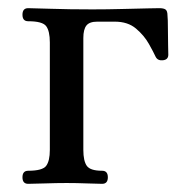

<svg xmlns="http://www.w3.org/2000/svg" viewBox="-20 -450 468 470"><path d="M49 0Q35 0 35 -16Q35 -32 49 -32Q84 -32 93 -44Q102 -56 102 -83V-346Q102 -374 93 -386Q84 -398 49 -398Q35 -398 35 -414Q35 -430 49 -430Q60 -430 104.5 -428.5Q149 -427 206 -427Q243 -427 279.5 -428Q316 -429 342 -429.5Q368 -430 370 -430Q381 -430 385.5 -426.5Q390 -423 390 -412Q391 -403 391 -381.5Q391 -360 391.5 -340.5Q392 -321 392 -316Q392 -304 379 -302.5Q366 -301 361 -311Q356 -322 344.5 -342.5Q333 -363 313 -380Q293 -397 261 -397H218Q199 -397 191.5 -387.5Q184 -378 184 -357V-83Q184 -56 192.5 -44Q201 -32 230 -32Q244 -32 244 -16Q244 0 230 0Q220 0 193.5 -1Q167 -2 143 -2Q119 -2 89.5 -1Q60 0 49 0Z"/></svg>

Font: Zen Old Mincho
Style: Regular
Weight: 400
Designer: Yoshimichi Ohira
Foundry: Positype
Version: Version 1.001